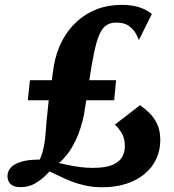

<svg xmlns="http://www.w3.org/2000/svg" viewBox="-20 -778 733 808"><path d="M411 10Q372.5 10 341.2 3.2Q310 -3.5 283.8 -13.5Q257.5 -23.5 234.2 -35Q211 -46.5 188.5 -56.5Q185.5 -53 169.2 -37Q153 -21 127 -5.8Q101 9.5 66.5 9.5Q38 9.5 24.8 -3.2Q11.5 -16 11.5 -36Q11.5 -53 20.2 -66Q29 -79 46 -88Q63 -97 88.2 -101.8Q113.5 -106.5 147 -106.5Q152.5 -117.5 156.5 -130Q160.5 -142.5 163.8 -158Q167 -173.5 169.5 -192.5Q171 -203.5 172 -219Q173 -234.5 175.8 -265.8Q178.5 -297 185 -356H97L106 -440.5H198Q199.5 -451.5 201 -462Q202.5 -472.5 204 -482.8Q205.5 -493 207 -503.5Q217 -559 241.2 -605.8Q265.5 -652.5 302.5 -686.5Q339.5 -720.5 387.2 -739Q435 -757.5 491 -757.5Q537 -757.5 568.8 -746.5Q600.5 -735.5 619 -719L564.5 -609.5Q562 -617 552.8 -634.8Q543.5 -652.5 523.8 -667.8Q504 -683 469.5 -683Q446.5 -683 430.2 -673.2Q414 -663.5 403 -642.5Q392 -621.5 383.5 -588.5Q375 -555.5 367 -509Q364 -492 361.2 -475Q358.5 -458 356 -440.5H468.5L460.5 -356H343Q340.5 -340.5 338 -324.8Q335.5 -309 333 -293.5Q320 -233 300.2 -191.2Q280.5 -149.5 260.5 -125.2Q240.5 -101 227.5 -92Q249.5 -87 273 -82.2Q296.5 -77.5 320.8 -74.5Q345 -71.5 370.5 -71.5Q424.5 -71.5 453.8 -84.2Q483 -97 494.2 -117.8Q505.5 -138.5 505.5 -162.5Q505.5 -196 491.5 -218.8Q477.5 -241.5 463.5 -253.5L569.5 -335.5Q589 -321.5 608.8 -302.5Q628.5 -283.5 641.5 -256Q654.5 -228.5 654.5 -188.5Q654.5 -144.5 637.2 -108.2Q620 -72 588 -45.5Q556 -19 511 -4.5Q466 10 411 10Z"/></svg>

Font: Merriweather 24pt SemiCondensed Black
Style: Italic
Weight: 900
Width: 4
Italic angle: -7.8°
Designer: Eben Sorkin
Foundry: Eben Sorkin
Version: Version 2.101